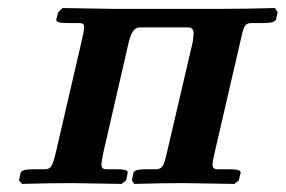

<svg xmlns="http://www.w3.org/2000/svg" viewBox="-20 -454 707 475"><path d="M182.1 -353Q188 -377 188 -386.2Q188 -393.1 185.1 -395Q182.1 -397 173.8 -397H145Q117.7 -397 119.1 -405.8L124 -423.8L134.8 -434.1L257.8 -432.1H332H457H532.2Q585.9 -432.1 660.2 -434.1L667 -423.8L663.1 -407.2Q661.6 -397 632.8 -397H603Q590.3 -397 585.7 -389.6Q581.1 -382.3 575.2 -354L511.2 -77.1Q505.9 -54.7 505.9 -46.9Q505.9 -40.5 509 -37.8Q512.2 -35.2 520 -35.2H548.8Q563 -35.2 569.6 -33Q576.2 -30.8 575.2 -25.9L570.8 -7.8L560.1 1L432.1 -1Q382.3 -1 312 1L306.2 -7.8L310.1 -25.9Q311.5 -35.2 338.9 -35.2H366.2Q377.4 -35.2 382.6 -43.7Q387.7 -52.2 393.1 -77.1L457 -351.1Q459 -368.7 459 -371.1Q459 -386.2 445.8 -386.2H326.2Q317.4 -386.2 311 -379.2Q304.7 -372.1 298.8 -351.1L235.8 -77.1Q231 -53.7 231 -46.9Q231 -40.5 234.1 -37.8Q237.3 -35.2 245.1 -35.2H271Q284.7 -35.2 290.8 -33Q296.9 -30.8 295.9 -25.9L292 -7.8L280.8 1L157.2 -1Q103.5 -1 34.2 1L26.9 -7.8L30.8 -25.9Q32.7 -35.2 61 -35.2H90.8Q102.5 -35.2 107.4 -43.5Q112.3 -51.8 118.2 -77.1Z"/></svg>

Font: Linux Libertine
Style: Bold Italic
Weight: 700
Italic angle: -11.5°
Designer: Philipp H. Poll
Foundry: Philipp H. Poll
Version: Version 4.0.5